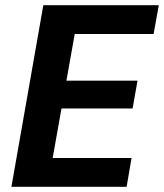

<svg xmlns="http://www.w3.org/2000/svg" viewBox="-20 -720 632 740"><path d="M24 0 147 -700H592L572 -589H268L236 -409H510L491 -302H217L183 -111H487L468 0Z"/></svg>

Font: DM Sans 17pt ExtraBold
Style: Italic
Weight: 800
Italic angle: -10°
Version: Version 4.004;gftools[0.9.30]